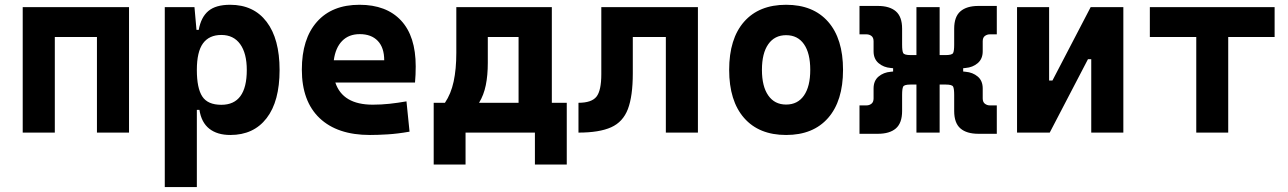

<svg xmlns="http://www.w3.org/2000/svg" viewBox="-20 -547 5313 792"><path d="M379.9 0V-394.5H206.1V0H73.7V-517.6H512.2V0Z M659.7 224.6V-517.6H782.2L790.5 -423.8H799.8Q809.1 -476.1 839.6 -501.7Q870.1 -527.3 929.2 -527.3Q1026.4 -527.3 1079.8 -457Q1133.3 -386.7 1133.3 -258.3Q1133.3 -128.9 1079.8 -59.6Q1026.4 9.8 930.2 9.8Q876 9.8 843.3 -16.1Q810.5 -42 802.7 -93.8H792V224.6ZM792 -258.3Q792 -183.1 814.5 -148.9Q836.9 -114.7 893.1 -114.7Q998 -114.7 998 -258.3Q998 -327.1 970.7 -365Q943.4 -402.8 893.1 -402.8Q842.8 -402.8 817.4 -368.2Q792 -333.5 792 -258.3Z M1505.9 9.8Q1371.6 9.8 1298.3 -59.8Q1225.1 -129.4 1225.1 -259.8Q1225.1 -386.7 1287.4 -457Q1349.6 -527.3 1462.9 -527.3Q1573.7 -527.3 1634.3 -462.4Q1694.8 -397.5 1694.8 -273.4Q1694.8 -238.3 1691.9 -206.5H1363.3Q1393.6 -115.2 1517.6 -115.2Q1552.7 -115.2 1586.9 -118.9Q1621.1 -122.6 1656.7 -128.9L1669.4 -3.9Q1619.6 4.9 1578.6 7.3Q1537.6 9.8 1505.9 9.8ZM1356.9 -298.3H1564.9Q1564.9 -350.6 1538.3 -378.4Q1511.7 -406.2 1463.9 -406.2Q1418.9 -406.2 1391.4 -378.2Q1363.8 -350.1 1356.9 -298.3Z M1769 131.8V-123H1815.4Q1840.3 -159.7 1851.3 -210.7Q1862.3 -261.7 1862.3 -329.1V-517.6H2256.3V-123H2317.9V131.8H2186.5V0H1900.4V131.8ZM2119.1 -123V-394.5H1992.2V-287.6Q1992.2 -236.3 1983.9 -195.6Q1975.6 -154.8 1956.1 -123Z M2366.2 0V-123Q2420.4 -123 2440.4 -148.2Q2460.4 -173.3 2460.4 -241.2V-517.6H2858.9V0H2726.6V-394.5H2590.3V-244.6Q2590.3 -150.4 2570.1 -97.2Q2549.8 -43.9 2501 -22Q2452.1 0 2366.2 0Z M3222.7 9.8Q3110.8 9.8 3049.3 -60.5Q2987.8 -130.9 2987.8 -258.8Q2987.8 -387.2 3049.3 -457.3Q3110.8 -527.3 3222.7 -527.3Q3334.5 -527.3 3396 -457.3Q3457.5 -387.2 3457.5 -258.8Q3457.5 -130.9 3396 -60.5Q3334.5 9.8 3222.7 9.8ZM3222.7 -115.7Q3270.5 -115.7 3296.4 -153.1Q3322.3 -190.4 3322.3 -258.8Q3322.3 -327.6 3296.4 -364.7Q3270.5 -401.9 3222.7 -401.9Q3175.3 -401.9 3149.2 -364.7Q3123 -327.6 3123 -258.8Q3123 -190.4 3149.2 -153.1Q3175.3 -115.7 3222.7 -115.7Z M3525.4 4.9V-112.3H3554.7Q3565.9 -112.3 3574.7 -119.1Q3583.5 -126 3583.5 -141.1V-182.1Q3583.5 -213.9 3604 -231.2Q3624.5 -248.5 3654.3 -251L3664.1 -252V-265.6L3654.3 -266.6Q3624.5 -269 3604 -286.6Q3583.5 -304.2 3583.5 -335.4V-376.5Q3583.5 -392.1 3574.7 -398.7Q3565.9 -405.3 3554.7 -405.3H3525.4V-522.5H3601.1Q3649.9 -522.5 3675.5 -500.2Q3701.2 -478 3701.2 -428.7V-364.3Q3701.2 -363.8 3701.2 -362.8Q3701.2 -336.9 3705.6 -328.4Q3710 -319.8 3735.8 -319.8H3760.3V-517.6H3856V-319.8H3881.3Q3907.2 -319.8 3911.6 -328.4Q3916 -336.9 3916 -362.8Q3916 -363.8 3916 -364.3V-428.7Q3916 -478 3941.7 -500.2Q3967.3 -522.5 4016.1 -522.5H4091.8V-405.3H4062.5Q4051.8 -405.3 4042.7 -398.7Q4033.7 -392.1 4033.7 -376.5V-335.4Q4033.7 -304.2 4013.2 -286.6Q3992.7 -269 3962.9 -266.6L3953.1 -265.6V-252L3962.9 -251Q3992.7 -248.5 4013.2 -231.2Q4033.7 -213.9 4033.7 -182.1V-141.1Q4033.7 -126 4042.7 -119.1Q4051.8 -112.3 4062.5 -112.3H4091.8V4.9H4016.1Q3967.3 4.9 3941.7 -17.3Q3916 -39.6 3916 -88.9V-153.8Q3916 -154.3 3916 -155.3Q3916 -181.2 3911.6 -189.7Q3907.2 -198.2 3881.3 -198.2H3856V0H3760.3V-198.2H3735.8Q3710 -198.2 3705.6 -189.7Q3701.2 -181.2 3701.2 -155.3Q3701.2 -154.3 3701.2 -153.8V-88.9Q3701.2 -39.6 3675.5 -17.3Q3649.9 4.9 3601.1 4.9Z M4175.3 0V-517.6H4307.6V-214.8H4321.3L4479 -517.6H4613.8V0H4481.4V-302.7H4467.8L4310.1 0Z M4914.6 0V-394.5H4723.1V-517.6H5237.8V-394.5H5046.4V0Z"/></svg>

Font: Cascadia Mono
Style: Bold
Weight: 700
Monospace: yes
Designer: Aaron Bell
Foundry: Saja Typeworks
Version: Version 2404.023; ttfautohint (v1.8.4)